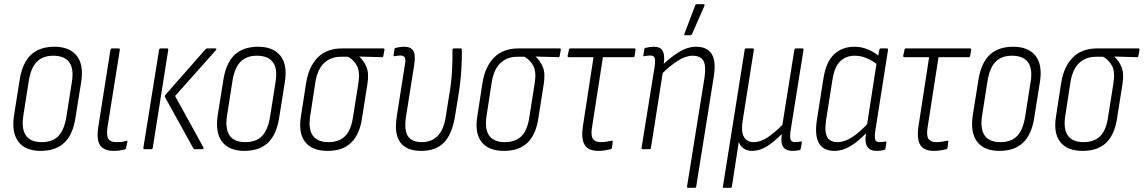

<svg xmlns="http://www.w3.org/2000/svg" viewBox="-20 -715 5480 920"><path d="M175 8Q102 8 68.5 -35.5Q35 -79 47 -161L74 -331Q87 -413 128 -452Q169 -491 241 -491Q313 -491 347.5 -448Q382 -405 369 -322L342 -153Q330 -71 288.5 -31.5Q247 8 175 8ZM180 -34Q232 -34 260 -63.5Q288 -93 298 -155L324 -320Q335 -385 312 -416.5Q289 -448 235 -448Q185 -448 156.5 -419Q128 -390 118 -328L92 -162Q82 -98 104 -66Q126 -34 180 -34Z M525 8Q479 8 460 -18.5Q441 -45 451 -107L509 -475Q510 -483 517 -483H548Q556 -483 554 -475L495 -105Q489 -64 499.5 -49Q510 -34 536 -34Q548 -34 560.5 -35Q573 -36 584 -40Q592 -43 590 -33L584 -6Q583 0 579 1Q567 4 553 6Q539 8 525 8Z M913 0Q909 0 907 -3L771 -249Q768 -255 773 -261L964 -478Q968 -483 972 -483H1012Q1021 -483 1014 -474L819 -255L955 -8Q956 -5 954.5 -2.5Q953 0 950 0ZM674 0Q666 0 667 -7L742 -475Q743 -483 750 -483H781Q787 -483 786 -475L712 -7Q711 0 704 0Z M1151 8Q1078 8 1044.5 -35.5Q1011 -79 1023 -161L1050 -331Q1063 -413 1104 -452Q1145 -491 1217 -491Q1289 -491 1323.5 -448Q1358 -405 1345 -322L1318 -153Q1306 -71 1264.5 -31.5Q1223 8 1151 8ZM1156 -34Q1208 -34 1236 -63.5Q1264 -93 1274 -155L1300 -320Q1311 -385 1288 -416.5Q1265 -448 1211 -448Q1161 -448 1132.5 -419Q1104 -390 1094 -328L1068 -162Q1058 -98 1080 -66Q1102 -34 1156 -34Z M1550 8Q1476 8 1442.5 -34.5Q1409 -77 1422 -157L1447 -319Q1460 -397 1503 -440Q1546 -483 1619 -483H1817Q1823 -483 1822 -475L1817 -448Q1816 -441 1811 -441L1702 -444V-443Q1723 -425 1736 -394Q1749 -363 1740 -309L1715 -151Q1704 -72 1663.5 -32Q1623 8 1550 8ZM1554 -34Q1605 -34 1633.5 -62.5Q1662 -91 1671 -151L1697 -315Q1706 -372 1690 -400.5Q1674 -429 1648 -443H1613Q1565 -443 1533 -413Q1501 -383 1491 -320L1466 -157Q1457 -95 1479.5 -64.5Q1502 -34 1554 -34Z M1998 8Q1929 8 1898.5 -32Q1868 -72 1881 -156L1919 -398Q1925 -428 1920 -438.5Q1915 -449 1898 -449Q1893 -449 1885.5 -448Q1878 -447 1871 -446Q1865 -444 1866 -451L1870 -479Q1871 -485 1877 -486Q1886 -488 1896.5 -489.5Q1907 -491 1917 -491Q1948 -491 1960 -472Q1972 -453 1965 -406L1925 -153Q1916 -90 1935 -62Q1954 -34 2001 -34Q2047 -34 2076.5 -63Q2106 -92 2116 -156L2132 -257Q2143 -319 2146 -377.5Q2149 -436 2148 -476Q2148 -483 2154 -483H2188Q2193 -483 2193 -476Q2194 -437 2190.5 -380Q2187 -323 2177 -261L2161 -162Q2147 -73 2108 -32.5Q2069 8 1998 8Z M2395 8Q2321 8 2287.5 -34.5Q2254 -77 2267 -157L2292 -319Q2305 -397 2348 -440Q2391 -483 2464 -483H2662Q2668 -483 2667 -475L2662 -448Q2661 -441 2656 -441L2547 -444V-443Q2568 -425 2581 -394Q2594 -363 2585 -309L2560 -151Q2549 -72 2508.5 -32Q2468 8 2395 8ZM2399 -34Q2450 -34 2478.5 -62.5Q2507 -91 2516 -151L2542 -315Q2551 -372 2535 -400.5Q2519 -429 2493 -443H2458Q2410 -443 2378 -413Q2346 -383 2336 -320L2311 -157Q2302 -95 2324.5 -64.5Q2347 -34 2399 -34Z M2847 8Q2816 8 2797.5 -4Q2779 -16 2773 -42.5Q2767 -69 2773 -110L2824 -441H2706Q2699 -441 2700 -448L2706 -476Q2707 -483 2712 -483H3020Q3027 -483 3025 -475L3021 -448Q3020 -441 3014 -441H2869L2817 -106Q2810 -65 2821 -49.5Q2832 -34 2857 -34Q2871 -34 2885 -36Q2899 -38 2912 -41Q2917 -42 2916 -35L2912 -6Q2912 -2 2906 0Q2895 3 2879.5 5.5Q2864 8 2847 8Z M3279 185Q3271 185 3272 179L3356 -345Q3364 -399 3350.5 -423.5Q3337 -448 3299 -448Q3266 -448 3228 -424Q3190 -400 3147 -357L3151 -400Q3193 -441 3234 -466Q3275 -491 3316 -491Q3368 -491 3390 -456.5Q3412 -422 3400 -347L3316 179Q3315 185 3309 185ZM3060 0Q3053 0 3054 -6L3117 -397Q3121 -428 3116.5 -438.5Q3112 -449 3095 -449Q3089 -449 3082 -448Q3075 -447 3068 -446Q3061 -443 3063 -451L3067 -478Q3068 -485 3075 -486Q3083 -488 3093.5 -489.5Q3104 -491 3113 -491Q3144 -491 3155 -471.5Q3166 -452 3161 -413L3157 -392V-375L3099 -6Q3098 0 3092 0ZM3263 -546Q3260 -546 3259 -548.5Q3258 -551 3260 -554L3311 -689Q3312 -692 3314 -693.5Q3316 -695 3321 -695H3351Q3355 -695 3356 -692.5Q3357 -690 3355 -686L3296 -552Q3294 -546 3285 -546Z M3449 185Q3443 185 3444 179L3548 -475Q3549 -483 3555 -483H3587Q3594 -483 3592 -475L3539 -139Q3530 -86 3544 -60Q3558 -34 3591 -34Q3625 -34 3659.5 -57.5Q3694 -81 3729 -117L3786 -475Q3788 -483 3793 -483H3824Q3832 -483 3830 -475L3768 -87Q3764 -55 3769 -44.5Q3774 -34 3790 -34Q3797 -34 3804 -35Q3811 -36 3817 -37Q3823 -38 3822 -31L3817 -3Q3816 3 3809 5Q3802 6 3794 7Q3786 8 3777 8Q3747 8 3733.5 -10Q3720 -28 3726 -72H3725Q3689 -35 3654.5 -13.5Q3620 8 3584 8Q3560 8 3543.5 -3.5Q3527 -15 3520 -35L3487 179Q3486 185 3480 185Z M3978 8Q3926 8 3904.5 -28.5Q3883 -65 3894 -139L3926 -341Q3939 -420 3977.5 -455.5Q4016 -491 4074 -491Q4108 -491 4139 -478Q4170 -465 4195 -444L4188 -403Q4160 -425 4132.5 -436.5Q4105 -448 4076 -448Q4034 -448 4006.5 -422Q3979 -396 3969 -334L3938 -138Q3930 -83 3943.5 -58.5Q3957 -34 3993 -34Q4026 -34 4063 -57.5Q4100 -81 4143 -128L4138 -85Q4094 -38 4055.5 -15Q4017 8 3978 8ZM4182 8Q4149 8 4136 -11.5Q4123 -31 4129 -73L4133 -96V-107L4181 -417L4186 -434L4193 -475Q4195 -483 4200 -483H4230Q4236 -483 4235 -475L4174 -87Q4170 -56 4174 -45Q4178 -34 4195 -34Q4203 -34 4210 -35Q4217 -36 4223 -37Q4229 -39 4227 -31L4223 -4Q4222 3 4215 4Q4209 5 4200.5 6.5Q4192 8 4182 8Z M4455 8Q4424 8 4405.5 -4Q4387 -16 4381 -42.5Q4375 -69 4381 -110L4432 -441H4314Q4307 -441 4308 -448L4314 -476Q4315 -483 4320 -483H4628Q4635 -483 4633 -475L4629 -448Q4628 -441 4622 -441H4477L4425 -106Q4418 -65 4429 -49.5Q4440 -34 4465 -34Q4479 -34 4493 -36Q4507 -38 4520 -41Q4525 -42 4524 -35L4520 -6Q4520 -2 4514 0Q4503 3 4487.5 5.5Q4472 8 4455 8Z M4769 8Q4696 8 4662.5 -35.5Q4629 -79 4641 -161L4668 -331Q4681 -413 4722 -452Q4763 -491 4835 -491Q4907 -491 4941.5 -448Q4976 -405 4963 -322L4936 -153Q4924 -71 4882.5 -31.5Q4841 8 4769 8ZM4774 -34Q4826 -34 4854 -63.5Q4882 -93 4892 -155L4918 -320Q4929 -385 4906 -416.5Q4883 -448 4829 -448Q4779 -448 4750.5 -419Q4722 -390 4712 -328L4686 -162Q4676 -98 4698 -66Q4720 -34 4774 -34Z M5168 8Q5094 8 5060.5 -34.5Q5027 -77 5040 -157L5065 -319Q5078 -397 5121 -440Q5164 -483 5237 -483H5435Q5441 -483 5440 -475L5435 -448Q5434 -441 5429 -441L5320 -444V-443Q5341 -425 5354 -394Q5367 -363 5358 -309L5333 -151Q5322 -72 5281.5 -32Q5241 8 5168 8ZM5172 -34Q5223 -34 5251.5 -62.5Q5280 -91 5289 -151L5315 -315Q5324 -372 5308 -400.5Q5292 -429 5266 -443H5231Q5183 -443 5151 -413Q5119 -383 5109 -320L5084 -157Q5075 -95 5097.5 -64.5Q5120 -34 5172 -34Z"/></svg>

Font: Sofia Sans Condensed Light
Style: Italic
Weight: 300
Italic angle: -9°
Version: Version 4.100